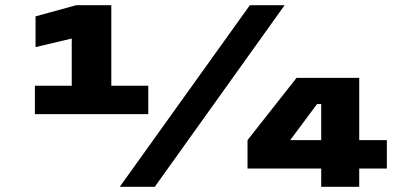

<svg xmlns="http://www.w3.org/2000/svg" viewBox="-20 -720 1560 740"><path d="M114.5 -280V-389.5H256.5V-571.5L117 -538.5V-657L274 -700H409V-389.5H551.5V-280ZM441.5 0 943 -700H1077L576.5 0ZM1218 0V-70.5H934V-180L1123 -420H1364.5V-180H1471V-70.5H1364.5V0ZM1098.5 -180H1218V-319H1202Z"/></svg>

Font: Trispace Expanded ExtraBold
Style: Regular
Weight: 800
Width: 7
Designer: Tyler Finck
Foundry: Etcetera Type Company
Version: Version 1.210; ttfautohint (v1.8.3)